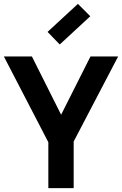

<svg xmlns="http://www.w3.org/2000/svg" viewBox="-22 -973 632 993"><path d="M328 -312H260L446 -681H589L347 -218L359 -302V0H228V-302L238 -218L-2 -681H143ZM287 -743 224 -808 381 -953 445 -889Z"/></svg>

Font: Gabarito SemiBold
Style: Regular
Weight: 600
Designer: Leandro Assis / Alvaro Franca / Felipe Casaprima
Foundry: Naipe Foundry
Version: Version 1.000